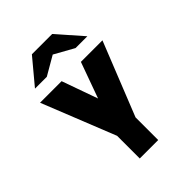

<svg xmlns="http://www.w3.org/2000/svg" viewBox="-217 -856 964 964"><g transform="rotate(-45 265.5 -373.5)"><path d="M333 -549H486L330 -158V3H199V-158L43 -549H196L264 -358ZM186 -750H330L447 -617H363L259 -675L159 -617H75Z"/></g></svg>

Font: PostBus
Style: Regular
Weight: 400
Designer: Peter Wiegel
Version: Version 1.001